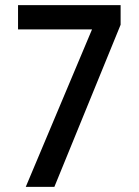

<svg xmlns="http://www.w3.org/2000/svg" viewBox="-20 -725 538 745"><path d="M80 0 359 -663 364 -611H50V-705H448V-629L191 0Z"/></svg>

Font: Nunito Sans 7pt Condensed SemiBold
Style: Regular
Weight: 600
Width: 3
Designer: Vernon Adams
Foundry: Vernon Adams
Version: Version 3.101;gftools[0.9.27]